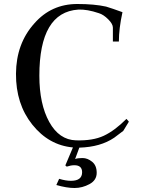

<svg xmlns="http://www.w3.org/2000/svg" viewBox="-20 -723 733 961"><path d="M262 203 276 172Q309 182 335 182Q391 182 391 139Q391 104 352 104Q335 104 314 111L307 105L345 15Q224 4 141.5 -99.5Q59 -203 60 -354Q61 -505 152 -606Q237 -703 367 -703Q452 -703 511 -690Q541 -681 593 -662Q575 -580 575 -515H545V-585Q545 -603 521.5 -626.5Q498 -650 475 -657Q416 -677 372 -675Q177 -662 177 -344Q177 -202 226.5 -112.5Q276 -23 360.5 -20.5Q445 -18 499.5 -43.5Q554 -69 613 -128L625 -114L597 -68L552 -34Q483 13 377 16L356 73Q368 68 393 68Q418 68 441 86.5Q464 105 464 142Q464 179 428 198.5Q392 218 353 218Q314 218 262 203Z"/></svg>

Font: GFS Didot
Style: Regular
Weight: 400
Designer: Takis Katsoulidis and George D. Matthiopoulos
Foundry: Takis Katsoulidis and George D. Matthiopoulos
Version: Version 1.0